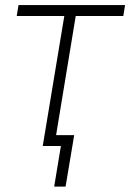

<svg xmlns="http://www.w3.org/2000/svg" viewBox="-20 -562 501 739"><path d="M144.5 0 227.5 -500.5H44.4L51.3 -542.5H461.4L454.6 -500.5H271.5L189 0ZM188.5 156.2 214.4 0H167L173.8 -42H265.6L232.4 156.2Z"/></svg>

Font: Inter 16pt ExtraLight
Style: Italic
Weight: 250
Italic angle: -9.3988°
Version: Version 4.001;git-66647c0bb